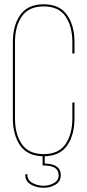

<svg xmlns="http://www.w3.org/2000/svg" viewBox="-20 -725 408 897"><path d="M328 -528V-475H318V-528Q318 -602 286 -648.5Q254 -695 184 -695Q114 -695 82 -648.5Q50 -602 50 -528V-172Q50 -98 82 -51.5Q114 -5 184 -5Q254 -5 286 -51.5Q318 -98 318 -172V-246H328V-172Q328 -96 294.5 -46.5Q261 3 189 5V39Q264 41 264 93Q264 123 238.5 138Q213 153 182 152Q150 152 124 137Q98 122 98 92V89H108V92Q108 117 131 129.5Q154 142 182 143Q209 143 231.5 130.5Q254 118 254 93Q254 48 184 48H179V5Q107 3 73.5 -46.5Q40 -96 40 -172V-528Q40 -606 75 -655.5Q110 -705 184 -705Q258 -705 293 -655.5Q328 -606 328 -528Z"/></svg>

Font: Bebas Neue Thin
Style: Regular
Weight: 200
Designer: Ryoichi Tsunekawa
Foundry: Ryoichi Tsunekawa
Version: Version 1.003;PS 001.003;hotconv 1.0.70;makeotf.lib2.5.58329